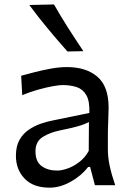

<svg xmlns="http://www.w3.org/2000/svg" viewBox="-20 -846 592 877"><path d="M206.5 11.2Q131.8 11.2 92.3 -30.3Q52.7 -71.8 52.7 -134.3Q52.7 -177.7 68.8 -206.5Q85 -235.4 110.6 -252.9Q136.2 -270.5 165 -280.5Q193.8 -290.5 219.2 -295.4L388.2 -330.1Q390.1 -383.8 374.5 -411.1Q358.9 -438.5 330.6 -448Q302.2 -457.5 265.6 -457.5Q251.5 -457.5 222.2 -452.4Q192.9 -447.3 156 -437Q119.1 -426.8 81.5 -411.6L76.7 -500Q101.6 -506.8 137.2 -516.1Q172.9 -525.4 211.9 -532.5Q251 -539.6 286.1 -539.6Q373.5 -539.6 424.8 -495.6Q476.1 -451.7 476.1 -354Q476.1 -330.1 474.4 -293.7Q472.7 -257.3 472.7 -224.1V-162.6Q472.7 -127 481.4 -86.7Q490.2 -46.4 506.3 0H413.6L391.6 -83.5H382.8Q351.6 -43 303 -15.9Q254.4 11.2 206.5 11.2ZM240.7 -66.9Q262.2 -66.9 289.6 -76.7Q316.9 -86.4 342.8 -106.4Q368.7 -126.5 385.3 -156.7L386.2 -288.6Q377.9 -284.2 364.7 -278.8Q351.6 -273.4 325.9 -266.6Q300.3 -259.8 254.9 -250.5Q210 -241.7 176 -220.9Q142.1 -200.2 142.1 -154.8Q142.1 -107.4 170.4 -87.2Q198.7 -66.9 240.7 -66.9ZM288.1 -610.8Q241.7 -663.1 197.8 -716.1Q153.8 -769 113.8 -823.2L226.6 -825.7Q256.8 -772.5 290.8 -719.2Q324.7 -666 360.8 -612.3Z"/></svg>

Font: Pinar-DS2-FD Medium
Style: Regular
Weight: 500
Designer: Amin Abedi
Version: Version 3.000